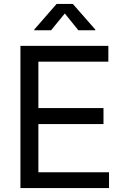

<svg xmlns="http://www.w3.org/2000/svg" viewBox="-20 -962 636 982"><path d="M84.5 0V-727.5H534.2V-646.5H176.3V-409.2H509.3V-327.6H176.3V-81.1H537.6V0ZM241.2 -807.1H155.3V-811L269.5 -941.9H352.5L467.3 -811V-807.1H380.9L311.5 -893.1Z"/></svg>

Font: Inter 18pt
Style: Regular
Weight: 400
Designer: Rasmus Andersson
Foundry: rsms
Version: Version 4.001;git-66647c0bb